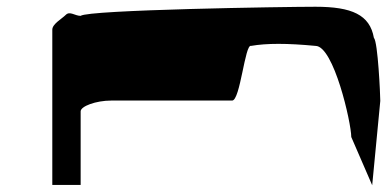

<svg xmlns="http://www.w3.org/2000/svg" viewBox="-20 -736 1147 569"><path d="M135 -188H219V-406C219 -421 264 -438 310 -438H668C692 -438 706 -607 724 -600C770 -608 831 -608 915 -600C969 -600 1021 -372 1021 -330L1083 -187L1107 -437C1107 -454 1100 -612 1088 -624C1076 -692 1023 -716 915 -716C827 -716 240 -707 219 -689C202 -689 187 -704 175 -692C163 -680 135 -665 135 -648Z"/></svg>

Font: bitstorm
Style: maxext
Weight: 400
Version: Version 0.2